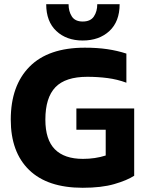

<svg xmlns="http://www.w3.org/2000/svg" viewBox="-20 -880 687 910"><path d="M372 -688Q295 -688 247 -733Q199 -778 199 -860H305Q305 -826 320.5 -802Q336 -778 372 -778Q409 -778 425 -802Q441 -826 441 -860H547Q547 -778 498.5 -733Q450 -688 372 -688ZM372 10Q205 10 118 -74.5Q31 -159 31 -313Q31 -474 120 -564Q209 -654 382 -654Q441 -654 488.5 -647Q536 -640 579 -626V-488Q536 -504 489.5 -510Q443 -516 394 -516Q290 -516 242.5 -466.5Q195 -417 195 -313Q195 -218 240 -172.5Q285 -127 373 -127Q431 -127 481 -143V-265H342V-366H616V-47Q582 -25 521.5 -7.5Q461 10 372 10Z"/></svg>

Font: Kanit SemiBold
Style: Regular
Weight: 600
Designer: Katatrad Team
Foundry: CadsonDemak
Version: Version 2.000; ttfautohint (v1.8.3)